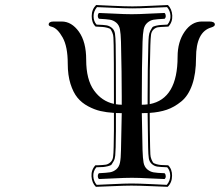

<svg xmlns="http://www.w3.org/2000/svg" viewBox="-20 -701 867 757"><path d="M542 -108.9Q543 -76.7 546.1 -59.8Q549.3 -43 560.5 -33.4Q571.8 -23.9 585.4 -21.5Q599.1 -19 628.9 -18.1Q633.3 -13.7 633.5 -6.6Q633.8 0.5 628.9 4.9Q607.4 4.4 567.4 2.2Q527.3 0 500 0Q472.2 0 431.4 2.2Q390.6 4.4 370.1 4.9Q365.7 0.5 365.7 -6.6Q365.7 -13.7 370.1 -18.1Q399.9 -19.5 413.6 -21.7Q427.2 -23.9 438.5 -33.4Q449.7 -43 453.1 -60.1Q456.5 -77.1 457 -108.9Q459.5 -203.6 460 -254.9Q450.2 -254.9 437 -255.4Q437.5 -179.2 436 -120.1Q435.5 -100.6 434.3 -87.6Q433.1 -74.7 428.2 -65.9Q423.3 -57.1 420.2 -52.7Q417 -48.3 405.3 -45.7Q393.6 -43 386.7 -42.5Q379.9 -42 359.9 -41.5Q346.7 -25.9 347.9 -5.9Q349.1 14.2 361.3 27.8Q377.4 27.3 425 24.9Q472.7 22.5 498 22.5Q525.9 22.5 576.2 24.9Q626.5 27.3 637.7 27.8Q651.4 11.2 651.1 -8.8Q650.9 -28.8 639.2 -41.5Q611.3 -42.5 599.9 -44.2Q588.4 -45.9 578.6 -54.4Q568.8 -63 566.7 -76.9Q564.5 -90.8 564 -120.1Q562.5 -188 562 -255.4Q549.8 -254.9 540 -254.9H539.1Q539.6 -210 542 -108.9ZM428.2 -123Q429.7 -182.1 429.2 -255.9Q399.9 -257.8 376.2 -263.2Q352.5 -268.6 327.4 -282Q302.2 -295.4 285.4 -315.9Q268.6 -336.4 257.8 -370.6Q247.1 -404.8 247.1 -450.2Q247.1 -517.1 227.1 -553Q207 -588.9 185.1 -595.2Q171.9 -598.1 171.9 -604Q171.9 -616.2 191.9 -616.2H223.1Q262.2 -616.2 291 -576.2Q319.8 -536.1 319.8 -465.8Q319.8 -387.2 350.6 -344.5Q381.3 -301.8 429.2 -291.5V-320.8Q429.2 -480.5 428.2 -522.5Q427.7 -542 427.2 -552.7Q426.8 -563.5 422.9 -572.5Q418.9 -581.5 416.3 -585.2Q413.6 -588.9 402.8 -591.6Q392.1 -594.2 384.5 -594.7Q377 -595.2 356.9 -596.2Q341.3 -611.3 341.6 -637.7Q341.8 -664.1 358.9 -681.2Q372.6 -680.7 423.3 -678.2Q474.1 -675.8 502 -675.8Q527.3 -675.8 575.9 -678.2Q624.5 -680.7 642.1 -681.2Q657.7 -665.5 659.2 -639.9Q660.6 -614.3 644 -596.2Q641.1 -596.2 635.3 -595.7Q611.3 -594.7 602.5 -593.5Q593.8 -592.3 585.4 -584.7Q577.1 -577.1 575.4 -563.7Q573.7 -550.3 572.8 -522.5Q569.8 -428.7 570.3 -319.8V-290.5Q680.2 -311.5 680.2 -477.1Q680.2 -536.1 708 -576.2Q735.8 -616.2 775.9 -616.2H805.2Q827.1 -616.2 827.1 -604Q827.1 -597.2 813 -592.8Q752.9 -575.7 752.9 -473.1Q752.9 -410.6 737.8 -367.2Q722.7 -323.7 694.8 -301Q667 -278.3 637.5 -268.3Q607.9 -258.3 570.3 -255.9Q570.3 -190.9 571.8 -123Q572.3 -103.5 572.8 -92.8Q573.2 -82 577.1 -72.8Q581.1 -63.5 583.7 -60.1Q586.4 -56.6 596.9 -53.7Q607.4 -50.8 615 -50.5Q622.6 -50.3 643.1 -49.3Q658.7 -34.2 658.4 -7.8Q658.2 18.6 641.1 35.6Q628.4 35.2 577.1 33Q525.9 30.8 498 30.8Q472.7 30.8 423.8 33Q375 35.2 357.9 35.6Q342.3 20 340.8 -5.6Q339.4 -31.2 356 -49.3Q358.9 -49.3 364.3 -49.3Q388.2 -50.3 397.2 -51.8Q406.2 -53.2 415 -60.8Q423.8 -68.4 425.8 -81.8Q427.7 -95.2 428.2 -123ZM539.1 -288.1H540Q551.3 -288.1 562 -289.6V-319.8Q562 -431.6 564.9 -525.4Q565.4 -545.4 566.7 -557.9Q567.9 -570.3 572.5 -579.3Q577.1 -588.4 580.3 -592.8Q583.5 -597.2 595 -599.6Q606.4 -602.1 613.5 -602.5Q620.6 -603 640.1 -604Q653.3 -619.6 652.1 -639.4Q650.9 -659.2 638.7 -672.9Q622.1 -672.4 574.7 -670.2Q527.3 -668 502 -668Q474.1 -668 423.8 -670.4Q373.5 -672.9 362.3 -672.9Q348.6 -656.2 348.9 -636.5Q349.1 -616.7 360.8 -604Q388.7 -603 400.1 -601.1Q411.6 -599.1 421.4 -590.8Q431.2 -582.5 433.3 -568.4Q435.5 -554.2 436 -525.4Q437 -483.9 437 -320.8V-290Q448.2 -288.1 460 -288.1Q460 -293 460 -304Q460 -314.9 460 -320.8Q460 -411.1 457 -536.1Q456.1 -568.4 452.9 -585.2Q449.7 -602.1 438.5 -611.6Q427.2 -621.1 413.6 -623.3Q399.9 -625.5 370.1 -627Q365.7 -631.3 365.7 -638.4Q365.7 -645.5 370.1 -649.9Q391.6 -649.4 431.6 -647.2Q471.7 -645 499 -645Q526.9 -645 567.6 -647.2Q608.4 -649.4 628.9 -649.9Q633.3 -645.5 633.5 -638.4Q633.8 -631.3 628.9 -627Q599.1 -625.5 585.7 -623.3Q572.3 -621.1 561 -611.3Q549.8 -601.6 546.4 -585Q543 -568.4 542 -536.1Q539.1 -435.5 539.1 -319.8Z"/></svg>

Font: Linux Libertine Initials
Style: Initials
Weight: 400
Designer: Philipp H. Poll
Foundry: Philipp H. Poll
Version: Version 5.0.6